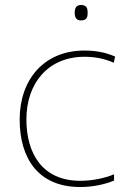

<svg xmlns="http://www.w3.org/2000/svg" viewBox="-20 -834 512 771"><path d="M305 -814C285 -814 280 -799 280 -783C280 -766 285 -752 305 -752C329 -752 332 -766 332 -783C332 -799 329 -814 305 -814ZM302 -83C357 -83 405 -95 438 -109V-134C399 -118 350 -108 302 -108C150 -108 86 -218 86 -354C86 -502 175 -606 319 -606C357 -606 397 -600 437 -582L442 -607C405 -623 367 -631 319 -631C157 -631 59 -515 59 -354C59 -199 133 -83 302 -83Z"/></svg>

Font: Noto Sans Kannada UI Thin
Style: Regular
Weight: 100
Designer: Jelle Bosma - Monotype Design Team
Foundry: Monotype Imaging Inc.
Version: Version 2.005